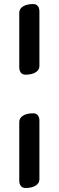

<svg xmlns="http://www.w3.org/2000/svg" viewBox="-20 -686 290 949"><path d="M75.2 -623Q75.2 -642.6 93.8 -654.3Q112.3 -666 144 -666Q159.2 -666 167 -656Q174.8 -646 174.8 -628.9V-359.9Q174.8 -340.3 156.2 -328.6Q137.7 -316.9 106 -316.9Q90.8 -316.9 83 -326.9Q75.2 -336.9 75.2 -354ZM75.2 -83Q75.2 -102.5 93.8 -114.3Q112.3 -126 144 -126Q159.2 -126 167 -116Q174.8 -106 174.8 -88.9V200.2Q174.8 219.7 156.2 231.4Q137.7 243.2 106 243.2Q90.8 243.2 83 233.2Q75.2 223.1 75.2 206.1Z"/></svg>

Font: Gochi Hand
Style: Regular
Weight: 400
Designer: Juan Pablo del Peral
Foundry: Juan Pablo del Peral
Version: Version 1.001